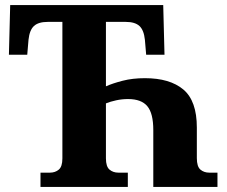

<svg xmlns="http://www.w3.org/2000/svg" viewBox="-20 -734 892 754"><path d="M139 0V-56H176Q197 -56 211 -68Q225 -80 225 -112V-648H167Q131 -648 113.5 -632Q96 -616 92 -578L87 -519H15L20 -714H621L626 -519H554L549 -578Q545 -616 527.5 -632Q510 -648 474 -648H396V-395Q423 -407 462 -417Q501 -427 549 -427Q647 -427 700 -382.5Q753 -338 753 -233V-113Q753 -80 767 -68Q781 -56 802 -56H834V0H582V-223Q582 -289 558.5 -317Q535 -345 483 -345Q459 -345 436 -340Q413 -335 396 -328V-112Q396 -80 410 -68Q424 -56 445 -56H482V0Z"/></svg>

Font: Noto Serif SemiCondensed ExtraBold
Style: Regular
Weight: 800
Width: 4
Designer: Monotype Design Team
Foundry: Monotype Imaging Inc.
Version: Version 2.015